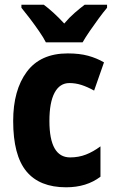

<svg xmlns="http://www.w3.org/2000/svg" viewBox="-20 -786 487 816"><path d="M261 10Q148 10 92 -58Q36 -126 36 -272Q36 -403 94 -481Q152 -559 268 -559Q318 -559 354.5 -549Q391 -539 422 -521L380 -401Q351 -417 326 -425Q301 -433 275 -433Q234 -433 212 -392Q190 -351 190 -272Q190 -117 278 -117Q314 -117 345 -129Q376 -141 407 -164V-35Q348 10 261 10ZM175 -606Q165 -626 146 -653.5Q127 -681 106.5 -708Q86 -735 71 -753V-766H166Q185 -752 207.5 -731.5Q230 -711 253 -686Q275 -712 297.5 -731.5Q320 -751 340 -766H435V-753Q419 -734 399.5 -707.5Q380 -681 361.5 -654Q343 -627 331 -606Z"/></svg>

Font: Noto Sans Telugu Condensed ExtraBold
Style: Regular
Weight: 800
Width: 3
Designer: Jelle Bosma - Monotype Design Team
Foundry: Monotype Imaging Inc.
Version: Version 2.005; ttfautohint (v1.8.4.7-5d5b)